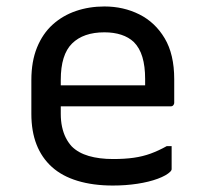

<svg xmlns="http://www.w3.org/2000/svg" viewBox="-20 -563 640 594"><path d="M303 -543Q362 -543 411 -518.5Q460 -494 489.5 -444.5Q519 -395 519 -318V-245Q519 -242 517.5 -239.5Q516 -237 514 -235.5Q512 -234 508 -234H249Q232 -234 215 -234Q198 -234 182 -234H152L139 -299H429Q429 -304 429 -309Q429 -314 429 -319Q429 -358 420.5 -386.5Q412 -415 394 -433Q378 -448 355 -455.5Q332 -463 303 -463Q238 -463 203 -428.5Q168 -394 168 -316V-211Q168 -189 172 -170.5Q176 -152 183.5 -137Q191 -122 202 -110Q222 -90 254.5 -80.5Q287 -71 330 -71Q366 -71 394 -75Q422 -79 446.5 -88Q471 -97 496 -111H511Q511 -93 511 -75Q511 -57 511 -40Q511 -38 510 -36Q509 -34 507 -32Q495 -20 468 -10Q441 0 405 5.5Q369 11 329 11Q268 11 220 -3.5Q172 -18 140.5 -46.5Q109 -75 93 -116Q77 -157 77 -211V-315Q77 -373 94.5 -416Q112 -459 143 -487Q174 -515 215 -529Q256 -543 303 -543Z"/></svg>

Font: Rec Mono Linear
Style: Regular
Weight: 400
Monospace: yes
Version: Version 1.085; ttfautohint (v1.8.4.7-5d5b)